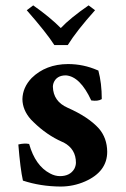

<svg xmlns="http://www.w3.org/2000/svg" viewBox="-20 -681 467 711"><path d="M47.9 -146Q70.3 -151.4 87.9 -147.9Q110.8 -66.9 165.5 -38.6Q183.6 -28.8 202.1 -28.8Q238.8 -28.8 254.9 -55.2Q260.7 -65.9 261.2 -78.1Q261.2 -129.4 215.8 -153.3Q212.4 -155.3 210 -155.8Q152.8 -181.2 104.5 -228.5Q98.6 -234.4 94.2 -238.8Q63.5 -273.4 63 -314Q64 -357.4 97.2 -392.1Q149.4 -443.4 231.9 -443.8Q289.1 -443.8 341.3 -420.9Q343.3 -419.9 344.2 -419.9Q356.9 -373 356.9 -314Q342.8 -305.2 317.9 -309.1Q276.9 -397.9 224.1 -401.9Q189 -401.9 178.2 -373.5Q175.8 -366.2 175.8 -359.9Q177.2 -305.7 230 -282.2Q307.6 -248 346.2 -205.1Q376.5 -169.9 377 -119.1Q377 -45.4 295.4 -9.3Q252 9.8 204.1 9.8Q129.9 9.3 64.9 -12.2Q55.2 -55.2 47.9 -146ZM231 -514.2H181.2Q152.3 -559.6 79.1 -643.1L103 -661.1Q165.5 -617.2 205.1 -577.1Q240.7 -614.7 308.1 -661.1L332 -643.1Q263.7 -566.9 231 -514.2Z"/></svg>

Font: Linux Libertine O
Style: Bold
Weight: 700
Designer: Philipp H. Poll
Foundry: Philipp H. Poll
Version: Version 5.0.0